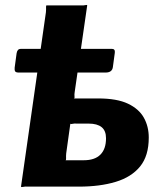

<svg xmlns="http://www.w3.org/2000/svg" viewBox="-20 -764 672 786"><path d="M66 0 168 -714Q169 -727 168.5 -734.5Q168 -742 171 -742H309Q322 -741 329 -743Q336 -745 337 -742L286 -389Q284 -377 285 -369Q286 -361 282 -361H382Q459 -361 504 -339.5Q549 -318 569 -282Q589 -246 589 -201Q589 -126 553.5 -82.5Q518 -39 453.5 -19.5Q389 0 303 0H95Q83 -1 75 1Q67 3 66 0ZM248 -108H323Q368 -108 391 -131Q414 -154 414 -198Q414 -229 396 -243.5Q378 -258 343 -258H296Q284 -259 276.5 -257Q269 -255 268 -258L251 -136Q250 -125 250.5 -116.5Q251 -108 248 -108ZM450 -548 442 -489Q439 -467 412 -467H57Q45 -467 42 -472Q39 -477 40 -487L48 -546Q51 -564 65 -564H438Q452 -564 450 -548Z"/></svg>

Font: Libre Franklin ExtraBold
Style: Italic
Weight: 800
Italic angle: -8°
Designer: Pablo Impallari, Rodrigo Fuenzalida, Nhung Nguyen
Foundry: Impallari Type
Version: Version 3.000